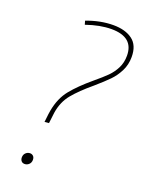

<svg xmlns="http://www.w3.org/2000/svg" viewBox="-134 -766 636 833"><g transform="rotate(20 184.0 -349.0)"><path d="M105 -201Q110 -248 112 -256Q123 -316 155.5 -356Q188 -396 243 -442Q278 -471 297.5 -490.5Q317 -510 330 -535.5Q343 -561 343 -593Q343 -679 241 -679Q188 -679 125 -657L120 -674Q183 -698 243 -698Q298 -698 331 -673.5Q364 -649 364 -595Q364 -559 349 -529.5Q334 -500 312.5 -478Q291 -456 253 -423Q199 -378 169 -341.5Q139 -305 131 -253L125 -203ZM65 -23Q65 -36 73.5 -44Q82 -52 93 -52Q102 -52 108 -46Q114 -40 114 -29Q114 -16 105.5 -8Q97 0 86 0Q76 0 70.5 -6.5Q65 -13 65 -23Z"/></g></svg>

Font: Bitter Pro Thin
Style: Italic
Weight: 250
Italic angle: -9°
Designer: Sol Matas, and Bitter project Authors
Foundry: Sol Matas
Version: Version 1.010